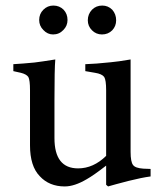

<svg xmlns="http://www.w3.org/2000/svg" viewBox="-20 -659 575 691"><path d="M171 -535Q151 -535 136 -551Q121 -566 121 -587Q121 -609 136 -624Q151 -639 172 -639Q194 -639 209 -624Q223 -609 223 -587Q223 -566 208 -551Q193 -535 171 -535ZM347 -535Q326 -535 311 -550Q296 -565 296 -586Q296 -608 311 -624Q326 -639 348 -639Q369 -639 384 -624Q398 -608 398 -586Q398 -565 384 -550Q369 -535 347 -535ZM522 -51V-24Q491 -20 443 -8Q389 6 369 12L362 6V-63Q317 -28 292 -14Q248 12 213 12Q157 12 123 -25Q88 -61 88 -136V-334Q88 -371 82 -382Q75 -392 55 -397L28 -403V-428Q63 -430 104 -434Q129 -437 179 -445Q176 -412 176 -299V-162Q176 -53 261 -53Q316 -53 362 -98V-334Q362 -371 355 -382Q347 -393 322 -397L287 -403V-428Q322 -429 379 -435Q403 -437 450 -445V-113Q450 -76 459 -65Q467 -54 496 -52Z"/></svg>

Font: Ponomar
Style: Regular
Weight: 400
Version: Version 1.301; ttfautohint (v1.8.4.7-5d5b)